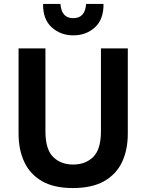

<svg xmlns="http://www.w3.org/2000/svg" viewBox="-20 -938 741 972"><path d="M349 14Q252 14 191.5 -21.5Q131 -57 102.5 -119Q74 -181 74 -261V-693H210V-273Q210 -182 249 -143.5Q288 -105 350 -105Q413 -105 452 -143.5Q491 -182 491 -273V-693H627V-261Q627 -180 598 -118Q569 -56 507.5 -21Q446 14 349 14ZM351 -759Q287 -759 242 -799.5Q197 -840 198 -918H286Q291 -846 351 -846Q411 -846 416 -918H504Q505 -840 460.5 -799.5Q416 -759 351 -759Z"/></svg>

Font: Ubuntu Sans
Style: Bold
Weight: 700
Designer: Dalton Maag Ltd
Foundry: Dalton Maag Ltd
Version: Version 1.006; ttfautohint (v1.8.4.7-5d5b)